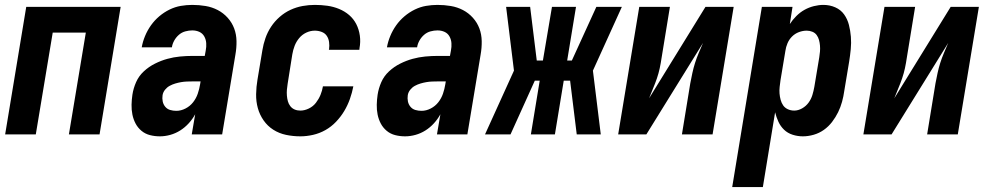

<svg xmlns="http://www.w3.org/2000/svg" viewBox="-20 -548 4040 783"><path d="M1 0 87 -520H472L386 0H261L330 -415H195L126 0Z M632 8Q611 8 591.5 3Q572 -2 557 -14.5Q542 -27 533 -44Q524 -61 520 -80.5Q516 -100 516.5 -121Q517 -142 520 -162Q524 -188 535 -213Q546 -238 566.5 -257Q587 -276 612 -288.5Q637 -301 662.5 -308Q688 -315 714 -317.5Q740 -320 766 -320H815L819 -342Q822 -357 821 -372Q820 -387 813 -399.5Q806 -412 793 -418Q780 -424 764 -424Q750 -424 735.5 -420Q721 -416 709.5 -406Q698 -396 690.5 -382.5Q683 -369 681 -355H558Q562 -378 571.5 -401Q581 -424 595.5 -444.5Q610 -465 629.5 -481.5Q649 -498 671.5 -509Q694 -520 717.5 -524Q741 -528 764 -528Q792 -528 818.5 -523.5Q845 -519 868 -507Q891 -495 908.5 -475.5Q926 -456 935 -432Q944 -408 944.5 -380.5Q945 -353 940 -325L886 0H762L776 -82Q765 -62 749.5 -45Q734 -28 715 -16Q696 -4 674.5 2Q653 8 632 8ZM699 -96Q718 -96 736.5 -105.5Q755 -115 767.5 -131Q780 -147 786.5 -166Q793 -185 796 -204L798 -216H766Q754 -216 742 -215.5Q730 -215 718.5 -213Q707 -211 695 -207.5Q683 -204 672 -198Q661 -192 653 -182Q645 -172 643 -160Q641 -147 643.5 -134.5Q646 -122 654 -112.5Q662 -103 674 -99.5Q686 -96 699 -96Z M1205 8Q1175 8 1146.5 2Q1118 -4 1094.5 -19Q1071 -34 1055 -57Q1039 -80 1031.5 -107Q1024 -134 1024.5 -164Q1025 -194 1030 -223L1050 -343Q1054 -368 1062.5 -392.5Q1071 -417 1085.5 -439Q1100 -461 1120.5 -479Q1141 -497 1165 -508Q1189 -519 1214 -523.5Q1239 -528 1264 -528Q1290 -528 1315 -524.5Q1340 -521 1363 -511.5Q1386 -502 1404 -486.5Q1422 -471 1433 -449.5Q1444 -428 1447.5 -402.5Q1451 -377 1446 -351Q1446 -350 1446 -348Q1446 -346 1445 -345H1321Q1321 -345 1321.5 -346Q1322 -347 1322 -348Q1324 -362 1322 -376.5Q1320 -391 1312.5 -402Q1305 -413 1291.5 -418Q1278 -423 1264 -423Q1246 -423 1229 -415Q1212 -407 1200 -392.5Q1188 -378 1181.5 -361Q1175 -344 1172 -326L1153 -206Q1151 -194 1150 -182Q1149 -170 1150 -158Q1151 -146 1154 -135Q1157 -124 1164 -115Q1171 -106 1181.5 -101.5Q1192 -97 1205 -97Q1222 -97 1239.5 -105.5Q1257 -114 1268.5 -129Q1280 -144 1287 -161Q1294 -178 1297 -196H1421Q1416 -170 1407 -144.5Q1398 -119 1384 -95.5Q1370 -72 1350.5 -51.5Q1331 -31 1307 -17.5Q1283 -4 1256.5 2Q1230 8 1205 8Z M1632 8Q1611 8 1591.5 3Q1572 -2 1557 -14.5Q1542 -27 1533 -44Q1524 -61 1520 -80.5Q1516 -100 1516.5 -121Q1517 -142 1520 -162Q1524 -188 1535 -213Q1546 -238 1566.5 -257Q1587 -276 1612 -288.5Q1637 -301 1662.5 -308Q1688 -315 1714 -317.5Q1740 -320 1766 -320H1815L1819 -342Q1822 -357 1821 -372Q1820 -387 1813 -399.5Q1806 -412 1793 -418Q1780 -424 1764 -424Q1750 -424 1735.5 -420Q1721 -416 1709.5 -406Q1698 -396 1690.5 -382.5Q1683 -369 1681 -355H1558Q1562 -378 1571.5 -401Q1581 -424 1595.5 -444.5Q1610 -465 1629.5 -481.5Q1649 -498 1671.5 -509Q1694 -520 1717.5 -524Q1741 -528 1764 -528Q1792 -528 1818.5 -523.5Q1845 -519 1868 -507Q1891 -495 1908.5 -475.5Q1926 -456 1935 -432Q1944 -408 1944.5 -380.5Q1945 -353 1940 -325L1886 0H1762L1776 -82Q1765 -62 1749.5 -45Q1734 -28 1715 -16Q1696 -4 1674.5 2Q1653 8 1632 8ZM1699 -96Q1718 -96 1736.5 -105.5Q1755 -115 1767.5 -131Q1780 -147 1786.5 -166Q1793 -185 1796 -204L1798 -216H1766Q1754 -216 1742 -215.5Q1730 -215 1718.5 -213Q1707 -211 1695 -207.5Q1683 -204 1672 -198Q1661 -192 1653 -182Q1645 -172 1643 -160Q1641 -147 1643.5 -134.5Q1646 -122 1654 -112.5Q1662 -103 1674 -99.5Q1686 -96 1699 -96Z M1958 0 2076 -260 2044 -520H2142L2169 -301H2194L2231 -520H2329L2293 -301H2312L2412 -520H2516L2398 -260L2430 0H2332L2305 -219H2279L2243 0H2145L2181 -219H2161L2062 0Z M2501 0 2587 -520H2712L2678 -312Q2675 -291 2670.5 -270Q2666 -249 2659 -228.5Q2652 -208 2643.5 -188Q2635 -168 2627 -147L2857 -520H2972L2886 0H2761L2795 -208Q2799 -229 2803.5 -250Q2808 -271 2814.5 -291.5Q2821 -312 2829.5 -332Q2838 -352 2847 -373L2616 0Z M2966 215 3087 -520H3212L3201 -450Q3212 -467 3227.5 -482.5Q3243 -498 3261 -508Q3279 -518 3299 -523Q3319 -528 3338 -528Q3364 -528 3386.5 -518Q3409 -508 3422.5 -489Q3436 -470 3442 -446.5Q3448 -423 3450 -398Q3452 -373 3449.5 -347.5Q3447 -322 3443 -297L3423 -177Q3420 -155 3414 -133Q3408 -111 3398 -90.5Q3388 -70 3373.5 -51Q3359 -32 3340 -18.5Q3321 -5 3298.5 1.5Q3276 8 3254 8Q3233 8 3212.5 1.5Q3192 -5 3177.5 -19Q3163 -33 3154.5 -51.5Q3146 -70 3141 -90L3091 215ZM3219 -97Q3235 -97 3251 -106Q3267 -115 3277.5 -129.5Q3288 -144 3293 -160.5Q3298 -177 3301 -194L3321 -314Q3323 -326 3324 -338Q3325 -350 3324 -362Q3323 -374 3320 -385Q3317 -396 3310.5 -405Q3304 -414 3293 -418.5Q3282 -423 3270 -423Q3254 -423 3238 -417Q3222 -411 3210 -399Q3198 -387 3191.5 -371.5Q3185 -356 3183 -341L3163 -221Q3161 -207 3159.5 -193.5Q3158 -180 3159 -167Q3160 -154 3163.5 -141Q3167 -128 3174 -118Q3181 -108 3193 -102.5Q3205 -97 3219 -97Z M3501 0 3587 -520H3712L3678 -312Q3675 -291 3670.5 -270Q3666 -249 3659 -228.5Q3652 -208 3643.5 -188Q3635 -168 3627 -147L3857 -520H3972L3886 0H3761L3795 -208Q3799 -229 3803.5 -250Q3808 -271 3814.5 -291.5Q3821 -312 3829.5 -332Q3838 -352 3847 -373L3616 0Z"/></svg>

Font: Iosevka SS04 Extrabold Oblique
Style: Regular
Weight: 800
Italic angle: -9°
Monospace: yes
Designer: Belleve Invis
Foundry: Belleve Invis
Version: Version 19.0.0; ttfautohint (v1.8.4)